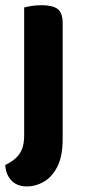

<svg xmlns="http://www.w3.org/2000/svg" viewBox="-23 -505 317 718"><path d="M-3.2 111.9Q20.8 100.2 36.3 86.1Q51.9 71.9 59.7 51.5Q67.4 31.1 67.4 0.9V-252.6H211.3V15.7Q211.3 79.3 191.6 118Q172 156.6 141.4 174.4Q110.8 192.2 77.6 192.2Q39.8 192.2 18.9 169.1Q-1.9 146.1 -3.2 111.9ZM211.3 -186.3 67.4 -189.5V-477Q76.6 -479.8 94.2 -482.6Q111.8 -485.5 132.4 -485.5Q174 -485.5 192.6 -471.3Q211.3 -457.1 211.3 -417.9Z"/></svg>

Font: Baloo Bhaina 2
Style: Regular
Weight: 400
Designer: Yesha Goshar, Manish Minz, Shuchita Grover and Ek Type
Foundry: Ek Type
Version: Version 1.700